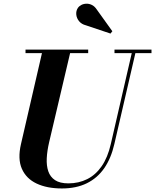

<svg xmlns="http://www.w3.org/2000/svg" viewBox="-20 -1023 854 1057"><path d="M320.5 14.5Q239 14.5 181.6 -12.5Q124.3 -39.5 100.4 -93.8Q76.5 -148 95.5 -230L215.5 -750H370.5L250.5 -240Q239.5 -193 237.4 -152Q235.3 -111 245.9 -79.9Q256.5 -48.8 283.3 -31.1Q310 -13.5 356.3 -13.5Q413.3 -13.5 459.9 -36.8Q506.5 -60 539.8 -108Q573 -156 590 -230L709.8 -750H729.8L609.5 -230Q591.5 -151.5 553.8 -97Q516 -42.5 457.8 -14Q399.5 14.5 320.5 14.5ZM120.5 -730.5V-750H465.5V-730.5ZM610.3 -730.5V-750H814V-730.5ZM588.3 -838.2 452.8 -883.7Q429 -889.7 415.4 -906.2Q401.8 -922.7 399.9 -942.9Q398 -963 408.5 -979Q415.3 -989.3 427.9 -995.8Q440.5 -1002.3 455.9 -1002.6Q471.3 -1003 486.3 -995.5Q501.3 -988 512.8 -970.5L598.5 -851Z"/></svg>

Font: Bodoni Moda
Style: Italic
Weight: 400
Italic angle: -13°
Designer: Owen Earl
Foundry: indestructible type
Version: Version 2.005